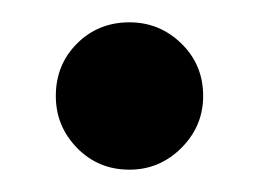

<svg xmlns="http://www.w3.org/2000/svg" viewBox="-20 -454 232 172"><path d="M96 -302Q68 -302 49 -321.5Q30 -341 30 -368Q30 -396 49 -415Q68 -434 96 -434Q123 -434 142.5 -415Q162 -396 162 -368Q162 -341 142.5 -321.5Q123 -302 96 -302Z"/></svg>

Font: Fustat SemiBold
Style: Regular
Weight: 600
Designer: Mohamed Gaber, Khaled Hosny, Laura Garcia Mut
Foundry: Kief Type Foundry, Alif Type Foundry, Hard Type Foundry
Version: Version 1.007